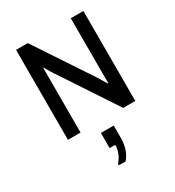

<svg xmlns="http://www.w3.org/2000/svg" viewBox="-231 -820 1156 1268"><g transform="rotate(-30 347.0 -186.0)"><path d="M90.5 0V-686H180L465 -255.8L504.2 -190.8L508 -191.5V-686H604V0H511.8L218.5 -444L190.2 -493L186.5 -492.2V0ZM297 313.8V303.5Q320.2 277 332.4 246.5Q344.5 216 344.5 185H301.5V69.5H399.2V169.2Q399.2 207.8 387 246.1Q374.8 284.5 348.8 313.8Z"/></g></svg>

Font: Chivo Medium
Style: Regular
Weight: 500
Designer: Hector Gatti
Foundry: Omnibus-Type
Version: Version 2.002